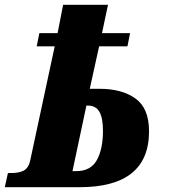

<svg xmlns="http://www.w3.org/2000/svg" viewBox="-43 -780 704 800"><path d="M-10 -59H-4Q33 -58 54.5 -68.5Q76 -79 83 -112L185 -587H110L121 -642H197L220 -760H407L382 -642H499L488 -587H370L331 -410H372Q465 -410 521.5 -369.5Q578 -329 578 -233Q578 0 288 0H-23ZM275 -67Q335 -67 360.5 -113Q386 -159 386 -235Q386 -289 371 -314.5Q356 -340 324 -340H317L259 -67Z"/></svg>

Font: Noto Serif NarrowBlack
Style: Italic
Weight: 900
Width: 4
Italic angle: -12°
Designer: Monotype Design Team
Foundry: Monotype Imaging Inc.
Version: Version 1.001